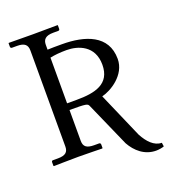

<svg xmlns="http://www.w3.org/2000/svg" viewBox="-137 -745 837 948"><g transform="rotate(-20 282.0 -271.5)"><path d="M497 -388C497 -514 383 -550 263 -550C231 -550 208 -550 187 -549V-574C187 -602 201 -618 242 -618H268C273 -618 276 -621 276 -626V-645L274 -646C274 -646 181 -645 145 -645C106 -645 19 -646 19 -646L17 -645V-626C17 -621 21 -618 25 -618H52C91 -618 106 -604 106 -574V-70C106 -42 93 -27 52 -27H25C21 -27 18 -24 18 -19V0L20 2C20 2 113 0 148 0C188 0 274 2 274 2L276 0V-19C276 -24 272 -27 268 -27H242C202 -27 187 -40 187 -70V-232C277 -232 282 -230 288 -216L391 17C417 64 461 103 521 103C536 103 553 100 563 96L560 76C520 76 489 42 466 -1L362 -240C409 -251 497 -303 497 -388ZM416 -387C416 -285 334 -267 237 -267H187V-507C211 -512 238 -515 274 -515C334 -515 416 -488 416 -387Z"/></g></svg>

Font: Libertinus Sans
Style: Regular
Weight: 400
Designer: Philipp H. Poll, Khaled Hosny
Foundry: Caleb Maclennan
Version: Version 7.050;RELEASE